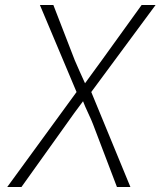

<svg xmlns="http://www.w3.org/2000/svg" viewBox="-20 -750 644 770"><path d="M9 0 287 -381 140 -730H194L280 -508Q287 -491 299.5 -463.5Q312 -436 321 -416Q335 -436 355.5 -463.5Q376 -491 388 -508L548 -730H604L346 -381L503 0H449L353 -252Q347 -268 334 -295.5Q321 -323 313 -344Q297 -323 277 -295.5Q257 -268 246 -252L66 0Z"/></svg>

Font: NKDuy Mono Thin
Style: Italic
Weight: 100
Italic angle: -9°
Monospace: yes
Designer: NKDuy
Foundry: NKDuy
Version: Version 2.251; ttfautohint (v1.8.4.7-5d5b)